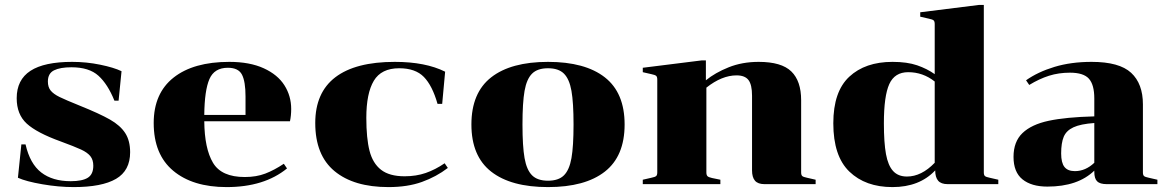

<svg xmlns="http://www.w3.org/2000/svg" viewBox="-20 -750 4754 782"><path d="M360 -75Q360 -99 348 -114Q336 -129 310 -141Q284 -153 227 -174Q130 -209 89 -246.5Q48 -284 48 -350Q48 -425 104 -461.5Q160 -498 274 -498Q332 -498 388 -486.5Q444 -475 475 -460L463 -340H446Q419 -407 381 -441.5Q343 -476 271 -476Q225 -476 200 -463.5Q175 -451 175 -418Q175 -395 186.5 -381Q198 -367 222.5 -355Q247 -343 304 -320Q386 -287 428 -263Q470 -239 490 -208Q510 -177 510 -130Q510 -55 452.5 -21.5Q395 12 280 12Q219 12 152.5 0.5Q86 -11 53 -26L67 -162H84Q102 -83 148 -47.5Q194 -12 268 -12Q315 -12 337.5 -26Q360 -40 360 -75Z M977 -29Q1024 -29 1060.5 -43Q1097 -57 1136 -83L1149 -64Q1056 12 903 12Q765 12 685.5 -54.5Q606 -121 606 -249Q606 -370 687 -434Q768 -498 914 -498Q997 -498 1054 -472Q1111 -446 1138.5 -402.5Q1166 -359 1166 -306Q1166 -279 1161 -256H812Q813 -145 847.5 -87Q882 -29 977 -29ZM812 -282H980V-357Q980 -418 965.5 -446Q951 -474 908 -474Q853 -474 833 -428Q813 -382 812 -282Z M1793 -458 1781 -327H1762Q1741 -401 1706.5 -436.5Q1672 -472 1606 -472Q1533 -472 1502.5 -421Q1472 -370 1472 -270Q1472 -187 1485 -136Q1498 -85 1532 -58.5Q1566 -32 1628 -32Q1675 -32 1714 -45.5Q1753 -59 1791 -85L1804 -66Q1757 -30 1698.5 -9Q1640 12 1562 12Q1421 12 1342.5 -53Q1264 -118 1264 -249Q1264 -373 1346 -435.5Q1428 -498 1588 -498Q1713 -498 1793 -458Z M2212 12Q2061 12 1980.5 -51Q1900 -114 1900 -243Q1900 -372 1980.5 -435Q2061 -498 2212 -498Q2363 -498 2443.5 -435Q2524 -372 2524 -243Q2524 -114 2443.5 -51Q2363 12 2212 12ZM2212 -14Q2255 -14 2277 -36Q2299 -58 2307.5 -106Q2316 -154 2316 -243Q2316 -332 2307.5 -380Q2299 -428 2277 -450Q2255 -472 2212 -472Q2169 -472 2147 -450Q2125 -428 2116.5 -380Q2108 -332 2108 -243Q2108 -154 2116.5 -106Q2125 -58 2147 -36Q2169 -14 2212 -14Z M3267 -26 3302 -18V0H3094Q3067 0 3055 -14Q3043 -28 3043 -56V-360Q3043 -405 3028.5 -424Q3014 -443 2980 -443Q2920 -443 2857 -393V-48Q2857 -37 2861.5 -32.5Q2866 -28 2880 -25L2914 -18V0H2598V-18L2633 -26Q2648 -29 2652.5 -33Q2657 -37 2657 -48V-426Q2657 -437 2652.5 -441Q2648 -445 2633 -448L2598 -456V-474L2838 -504H2855V-423Q2893 -454 2948 -476Q3003 -498 3070 -498Q3163 -498 3203 -459Q3243 -420 3243 -342V-48Q3243 -37 3247.5 -33Q3252 -29 3267 -26Z M3789 -56Q3725 12 3615 12Q3505 12 3439.5 -51Q3374 -114 3374 -248Q3374 -377 3439 -437.5Q3504 -498 3615 -498Q3675 -498 3715.5 -484Q3756 -470 3787 -448V-652Q3787 -663 3782.5 -667Q3778 -671 3763 -674L3728 -682V-700L3968 -730H3987V-48Q3987 -37 3991.5 -33Q3996 -29 4011 -26L4046 -18V0H3840Q3813 0 3801 -14Q3789 -28 3789 -56ZM3787 -87V-418Q3739 -456 3679 -456Q3624 -456 3602 -407.5Q3580 -359 3580 -248Q3580 -169 3588.5 -122.5Q3597 -76 3617.5 -53.5Q3638 -31 3674 -31Q3733 -31 3787 -87Z M4437 -50V-55Q4370 10 4246 10Q4181 10 4144.5 -19.5Q4108 -49 4108 -111Q4108 -173 4144.5 -208Q4181 -243 4251 -258Q4321 -273 4437 -276V-349Q4437 -405 4415 -429.5Q4393 -454 4338 -454Q4292 -454 4252.5 -441.5Q4213 -429 4172 -404L4159 -423Q4207 -457 4274.5 -477.5Q4342 -498 4426 -498Q4539 -498 4587 -453.5Q4635 -409 4635 -325V-48Q4635 -37 4639.5 -33Q4644 -29 4659 -26L4694 -18V0H4488Q4460 0 4448.5 -11.5Q4437 -23 4437 -50ZM4437 -87V-249Q4381 -245 4352 -231.5Q4323 -218 4312.5 -193Q4302 -168 4302 -125Q4302 -87 4315.5 -70Q4329 -53 4358 -53Q4401 -53 4437 -87Z"/></svg>

Font: Chonburi
Style: Regular
Weight: 400
Designer: Thanarat Vachiruckul and Stawix Ruecha
Foundry: Cadson Demak & Katatrad
Version: Version 1.000